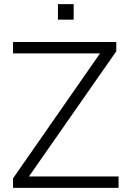

<svg xmlns="http://www.w3.org/2000/svg" viewBox="-20 -908 630 928"><path d="M43 0V-46L483 -678V-650H43V-705H542V-660L101 -28V-55H553V0ZM260 -813V-888H336V-813Z"/></svg>

Font: Mulish ExtraLight Light
Style: Regular
Weight: 300
Version: Version 3.603